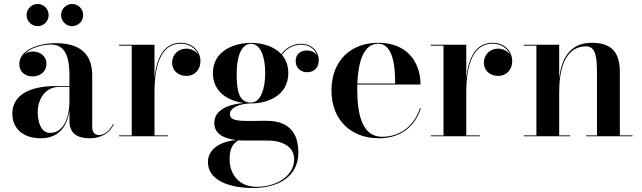

<svg xmlns="http://www.w3.org/2000/svg" viewBox="-20 -685 3226 965"><path d="M287 -609C287 -578.5 312 -553.5 342.5 -553.5C373.5 -553.5 398 -578.5 398 -609C398 -640 373.5 -665 342.5 -665C312 -665 287 -640 287 -609ZM113.5 -609C113.5 -578.5 138.5 -553.5 169 -553.5C200 -553.5 224.5 -578.5 224.5 -609C224.5 -640 200 -665 169 -665C138.5 -665 113.5 -640 113.5 -609ZM262.5 -252.5C120.5 -252.5 42 -202.5 42 -113.5C42 -37.5 98 10 184.5 10C270 10 316.5 -42.5 329 -129.5V-76.5C329 -9 376 10 431.5 10C487.5 10 533 -17 551.5 -60L549 -63C532 -26 500 -6 479 -6C452 -6 443.5 -25 443.5 -48V-304.5C443.5 -392 405.5 -468 260.5 -468C169.5 -468 77 -432 77 -363.5C77 -324 106 -301 144 -301C179 -301 213.5 -322 213.5 -365.5C213.5 -404.5 180 -426 144 -426C129 -426 114 -421 102.5 -412C132 -444.5 190 -461 238 -461C318 -461 329 -376.5 329 -304.5V-252.5ZM232 -17C185 -17 169.5 -73.5 169.5 -122C169.5 -174 198 -248.5 279.5 -248.5H329V-181C329 -66.5 284 -17 232 -17Z M578.5 -4.5V0H824.5V-4.5H756.5V-220.5C756.5 -347 785 -465.5 888.5 -465.5C932 -465.5 963.5 -441.5 976 -410.5C964 -428 942.5 -440.5 916.5 -440.5C878.5 -440.5 845 -413.5 845 -369C845 -333 873 -303.5 917 -303.5C960 -303.5 987.5 -336.5 987.5 -377C987.5 -425.5 950.5 -470 889 -470C802 -470 766.5 -391.5 756.5 -292V-460H578.5V-455.5H642V-4.5Z M1057 -66.5C1057 -15.5 1099.5 11 1167.5 19C1118.5 21.5 1025 48 1025 129.5C1025 222 1134 260 1252 260C1374 260 1479.5 205 1479.5 82C1479.5 -53.5 1392 -78 1317 -78C1288.5 -78 1264.5 -77 1229.5 -77C1175 -77 1135.5 -80.5 1135.5 -111C1135.5 -147 1190.5 -162.5 1231 -165C1234.5 -165 1238 -165 1241.5 -165C1328.5 -165 1429 -207 1429 -317.5C1429 -356.5 1416.5 -386.5 1397 -409.5C1424 -447.5 1463 -460.5 1493.5 -460.5C1535.5 -460.5 1563 -436.5 1573 -408C1562 -423.5 1541 -431.5 1522.5 -431.5C1495 -431.5 1466 -416 1466 -379C1466 -342 1494 -322 1522.5 -322C1551.5 -322 1582 -337 1582 -383.5C1582 -424 1549.5 -465 1493 -465C1463 -465 1422.5 -452 1394 -413C1357 -453 1296.5 -469.5 1241.5 -469.5C1154 -469.5 1050 -428 1050 -317.5C1050 -222 1127.5 -178 1204.5 -167.5C1125 -160.5 1057 -131.5 1057 -66.5ZM1169.5 -317.5C1169.5 -395 1191 -465 1241.5 -465C1291.5 -465 1313 -395 1313 -317.5C1313 -242 1291.5 -169.5 1241.5 -169.5C1175 -169.5 1169.5 -242 1169.5 -317.5ZM1134 118C1134 74 1142 42 1177.5 20C1190 21 1203 21.5 1217 21.5H1328.5C1393.5 21.5 1458.5 49.5 1458.5 114.5C1458.5 201.5 1367 254 1269.5 254C1175 254 1134 182.5 1134 118Z M2095 -141.5H2090.5C2065.5 -60 1998 2.5 1900 2.5C1799 2.5 1775.5 -113.5 1775.5 -235C1775.5 -243.5 1776 -252 1776 -260H2093.5C2093.5 -369 2030 -470 1881 -470C1745.5 -470 1646 -382.5 1646 -230C1646 -77.5 1749 10 1884.5 10C2000 10 2069 -55.5 2095 -141.5ZM1881 -465.5C1957 -465.5 1966.5 -346.5 1966 -265H1776C1780 -368.5 1805 -465.5 1881 -465.5Z M2145.5 -4.5V0H2391.5V-4.5H2323.5V-220.5C2323.5 -347 2352 -465.5 2455.5 -465.5C2499 -465.5 2530.5 -441.5 2543 -410.5C2531 -428 2509.5 -440.5 2483.5 -440.5C2445.5 -440.5 2412 -413.5 2412 -369C2412 -333 2440 -303.5 2484 -303.5C2527 -303.5 2554.5 -336.5 2554.5 -377C2554.5 -425.5 2517.5 -470 2456 -470C2369 -470 2333.5 -391.5 2323.5 -292V-460H2145.5V-455.5H2209V-4.5Z M2612.5 -4.5V0H2846V-4.5H2790.5V-223C2790.5 -312.5 2809 -452 2926 -452C2975 -452 2980.5 -396 2980.5 -312V-4.5H2925.5V0H3159V-4.5H3095.5V-319C3095.5 -406 3068.5 -470 2954 -470C2836 -470 2800.5 -377.5 2790.5 -291.5V-460H2612.5V-455.5H2676V-4.5Z"/></svg>

Font: Bodoni* 36pt Medium
Style: Regular
Weight: 500
Version: Version 2.3